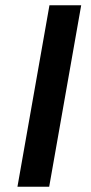

<svg xmlns="http://www.w3.org/2000/svg" viewBox="-20 -706 344 726"><path d="M46 0 167 -686H287L166 0Z"/></svg>

Font: Archivo SemiExpanded Medium
Style: Italic
Weight: 500
Width: 6
Italic angle: -10°
Designer: Hector Gatti
Foundry: Omnibus-Type
Version: Version 2.001